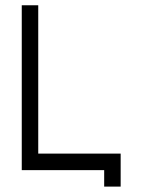

<svg xmlns="http://www.w3.org/2000/svg" viewBox="-20 -645 540 728"><path d="M375 0V62.5H437.5Q437.5 62.5 437.5 -62.5H125V-625H62.5Q62.5 -625 62.5 0Z"/></svg>

Font: CalcUnifontExMono
Style: Regular
Weight: 500
Version: Version 15.0.06